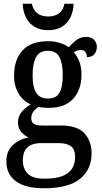

<svg xmlns="http://www.w3.org/2000/svg" viewBox="-20 -767 545 1025"><path d="M215 238Q115 238 64.5 200.5Q14 163 14 95Q14 38 49.5 6.5Q85 -25 133 -33Q112 -42 94 -61.5Q76 -81 76 -114Q76 -145 94 -167.5Q112 -190 144 -210Q103 -227 79 -268Q55 -309 55 -362Q55 -448 100 -497.5Q145 -547 238 -547Q272 -547 300.5 -537.5Q329 -528 347 -515Q361 -531 384.5 -550.5Q408 -570 440 -570Q469 -570 483 -554Q497 -538 497 -517Q497 -495 484.5 -478.5Q472 -462 444 -462Q444 -478 436 -489Q428 -500 412 -500Q400 -500 391 -496.5Q382 -493 374 -488Q392 -467 403.5 -438.5Q415 -410 415 -366Q415 -290 371.5 -240.5Q328 -191 238 -191Q227 -191 211 -192.5Q195 -194 186 -196Q171 -188 159 -172.5Q147 -157 147 -136Q147 -116 160 -106.5Q173 -97 204 -97H307Q393 -97 431 -55Q469 -13 469 51Q469 138 407 188Q345 238 215 238ZM236 -241Q280 -241 297.5 -271.5Q315 -302 315 -365Q315 -430 297 -463Q279 -496 235 -496Q191 -496 172.5 -462Q154 -428 154 -364Q154 -303 173 -272Q192 -241 236 -241ZM218 187Q279 187 315 172Q351 157 366 131Q381 105 381 71Q381 30 358.5 13.5Q336 -3 293 -3H197Q173 -3 151.5 4.5Q130 12 116 32Q102 52 102 90Q102 133 128 160Q154 187 218 187ZM237 -606Q192 -606 162 -625.5Q132 -645 117 -677.5Q102 -710 101 -747H150Q158 -711 180.5 -695Q203 -679 237 -679Q271 -679 294 -695Q317 -711 324 -747H373Q372 -710 357.5 -677.5Q343 -645 313 -625.5Q283 -606 237 -606Z"/></svg>

Font: Noto Serif Sinhala SemiCondensed Medium
Style: Regular
Weight: 500
Width: 4
Designer: Jelle Bosma - Monotype Design Team
Foundry: Monotype Imaging Inc.
Version: Version 2.007; ttfautohint (v1.8.4.7-5d5b)